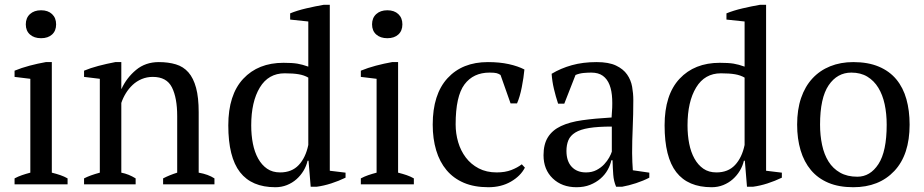

<svg xmlns="http://www.w3.org/2000/svg" viewBox="-20 -772 3870 804"><path d="M41 0ZM263 0H41V-25Q56 -33 72 -38.5Q88 -44 107 -49V-442L41 -450V-476Q70 -488 104 -497Q138 -506 172 -512H197V-49Q217 -44 233 -38.5Q249 -33 263 -25ZM88 -670Q88 -697 105.5 -713Q123 -729 152 -729Q181 -729 198 -713Q215 -697 215 -670Q215 -643 198 -627.5Q181 -612 152 -612Q123 -612 105.5 -627.5Q88 -643 88 -670Z M878 0H663V-25Q690 -39 722 -49V-286Q722 -362 700 -406Q678 -450 620 -450Q595 -450 573.5 -441Q552 -432 535.5 -416.5Q519 -401 507 -381.5Q495 -362 488 -341V-49Q519 -43 548 -25V0H332V-25Q357 -38 398 -49V-442L332 -450V-476Q358 -487 392 -496Q426 -505 463 -512H488V-400H489Q510 -446 549.5 -479Q589 -512 645 -512Q685 -512 716.5 -502.5Q748 -493 769 -469Q790 -445 801 -404.5Q812 -364 812 -302V-49Q852 -42 878 -25Z M1268 -99Q1263 -77 1251 -57Q1239 -37 1221.5 -21.5Q1204 -6 1181.5 3Q1159 12 1133 12Q1034 12 985 -51Q936 -114 936 -247Q936 -375 998.5 -442Q1061 -509 1167 -509Q1204 -509 1225 -505.5Q1246 -502 1271 -493V-682L1195 -690V-716Q1224 -728 1262.5 -737Q1301 -746 1336 -752H1361V-57L1427 -49V-28Q1398 -14 1367 -4Q1336 6 1306 10H1281L1272 -99ZM1153 -50Q1202 -50 1231 -81Q1260 -112 1271 -165V-447Q1254 -457 1231 -461Q1208 -465 1172 -465Q1104 -465 1068 -405.5Q1032 -346 1032 -247Q1032 -206 1039 -170.5Q1046 -135 1061 -108Q1076 -81 1098.5 -65.5Q1121 -50 1153 -50Z M1491 0ZM1713 0H1491V-25Q1506 -33 1522 -38.5Q1538 -44 1557 -49V-442L1491 -450V-476Q1520 -488 1554 -497Q1588 -506 1622 -512H1647V-49Q1667 -44 1683 -38.5Q1699 -33 1713 -25ZM1538 -670Q1538 -697 1555.5 -713Q1573 -729 1602 -729Q1631 -729 1648 -713Q1665 -697 1665 -670Q1665 -643 1648 -627.5Q1631 -612 1602 -612Q1573 -612 1555.5 -627.5Q1538 -643 1538 -670Z M2178 -70Q2160 -35 2119.5 -11.5Q2079 12 2025 12Q1966 12 1922.5 -6.5Q1879 -25 1850 -59.5Q1821 -94 1806.5 -142.5Q1792 -191 1792 -250Q1792 -377 1854 -444.5Q1916 -512 2023 -512Q2072 -512 2110.5 -503.5Q2149 -495 2176 -481Q2173 -448 2165 -407Q2157 -366 2145 -339H2118L2076 -458Q2069 -463 2060 -465.5Q2051 -468 2030 -468Q1962 -468 1925 -418.5Q1888 -369 1888 -251Q1888 -213 1898.5 -177Q1909 -141 1930.5 -112.5Q1952 -84 1984.5 -67Q2017 -50 2060 -50Q2095 -50 2121 -60Q2147 -70 2165 -84Z M2627 -131Q2627 -109 2628 -93Q2629 -77 2630 -59L2699 -49V-28Q2674 -15 2643.5 -5Q2613 5 2585 10H2560Q2550 -13 2548 -40.5Q2546 -68 2545 -101H2540Q2536 -81 2524.5 -60.5Q2513 -40 2494.5 -24Q2476 -8 2451 2Q2426 12 2394 12Q2333 12 2294.5 -25Q2256 -62 2256 -122Q2256 -168 2274.5 -197.5Q2293 -227 2329 -244Q2365 -261 2418 -268.5Q2471 -276 2541 -280Q2545 -323 2543.5 -357.5Q2542 -392 2532.5 -416.5Q2523 -441 2504.5 -454.5Q2486 -468 2456 -468Q2442 -468 2424.5 -466.5Q2407 -465 2390 -458L2343 -338H2317Q2307 -368 2299.5 -400Q2292 -432 2290 -463Q2328 -486 2374.5 -499Q2421 -512 2478 -512Q2529 -512 2559.5 -497.5Q2590 -483 2606 -460Q2622 -437 2627 -409Q2632 -381 2632 -353Q2632 -293 2629.5 -237.5Q2627 -182 2627 -131ZM2434 -50Q2459 -50 2478 -60Q2497 -70 2510 -84Q2523 -98 2531 -112.5Q2539 -127 2542 -137V-242Q2484 -242 2447 -236Q2410 -230 2389 -217Q2368 -204 2360 -184.5Q2352 -165 2352 -140Q2352 -97 2374 -73.5Q2396 -50 2434 -50Z M3095 -99Q3090 -77 3078 -57Q3066 -37 3048.5 -21.5Q3031 -6 3008.5 3Q2986 12 2960 12Q2861 12 2812 -51Q2763 -114 2763 -247Q2763 -375 2825.5 -442Q2888 -509 2994 -509Q3031 -509 3052 -505.5Q3073 -502 3098 -493V-682L3022 -690V-716Q3051 -728 3089.5 -737Q3128 -746 3163 -752H3188V-57L3254 -49V-28Q3225 -14 3194 -4Q3163 6 3133 10H3108L3099 -99ZM2980 -50Q3029 -50 3058 -81Q3087 -112 3098 -165V-447Q3081 -457 3058 -461Q3035 -465 2999 -465Q2931 -465 2895 -405.5Q2859 -346 2859 -247Q2859 -206 2866 -170.5Q2873 -135 2888 -108Q2903 -81 2925.5 -65.5Q2948 -50 2980 -50Z M3318 -250Q3318 -313 3334.5 -361.5Q3351 -410 3382 -443.5Q3413 -477 3456.5 -494.5Q3500 -512 3553 -512Q3615 -512 3660 -493Q3705 -474 3733.5 -439.5Q3762 -405 3775.5 -357Q3789 -309 3789 -250Q3789 -124 3725 -56Q3661 12 3553 12Q3493 12 3449 -6.5Q3405 -25 3376 -59.5Q3347 -94 3332.5 -142.5Q3318 -191 3318 -250ZM3414 -250Q3414 -205 3422.5 -165Q3431 -125 3449.5 -95.5Q3468 -66 3498 -49Q3528 -32 3570 -32Q3624 -32 3658.5 -85Q3693 -138 3693 -250Q3693 -296 3684.5 -335.5Q3676 -375 3658 -404.5Q3640 -434 3612 -451Q3584 -468 3545 -468Q3486 -468 3450 -415Q3414 -362 3414 -250Z"/></svg>

Font: PT Serif
Style: Regular
Weight: 400
Designer: A.Korolkova, O.Umpeleva, V.Yefimov
Foundry: ParaType Ltd
Version: Version 1.000W OFL; ttfautohint (v1.6)